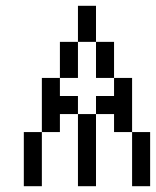

<svg xmlns="http://www.w3.org/2000/svg" viewBox="-20 -645 540 665"><path d="M62.5 -187.5V0H125V-187.5ZM250 -250Q250 -250 250 0H312.5Q312.5 0 312.5 -250ZM437.5 -187.5V0H500V-187.5ZM125 -187.5H187.5V-250H250V-312.5H187.5V-375H125ZM437.5 -187.5V-375H375V-312.5H312.5V-250H375V-187.5ZM187.5 -375H250Q250 -375 250 -500H187.5Q187.5 -500 187.5 -375ZM375 -375Q375 -375 375 -500H312.5Q312.5 -500 312.5 -375ZM250 -500H312.5Q312.5 -500 312.5 -625H250Q250 -625 250 -500Z"/></svg>

Font: BFUnifontExMono
Style: Regular
Weight: 500
Version: Version 15.0.06